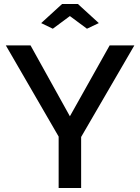

<svg xmlns="http://www.w3.org/2000/svg" viewBox="-20 -936 697 956"><path d="M132 -710 328 -357 526 -710H649L384 -254V0H272V-256L9 -710ZM185 -821 289 -916H368L472 -821L413 -793L328 -856L243 -793Z"/></svg>

Font: Raleway Thin SemiBold
Style: Regular
Weight: 600
Version: Version 4.026